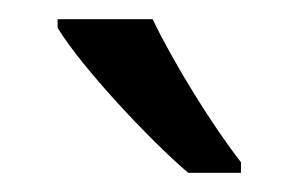

<svg xmlns="http://www.w3.org/2000/svg" viewBox="-20 -786 311 200"><path d="M139 -766H40V-757C65 -716 135 -641 176 -606H231V-617C202 -654 161 -720 139 -766Z"/></svg>

Font: Noto Sans Sinhala UI Condensed
Style: Regular
Weight: 400
Width: 3
Designer: Jelle Bosma - Monotype Design Team
Foundry: Monotype Imaging Inc.
Version: Version 2.006